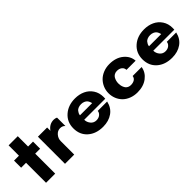

<svg xmlns="http://www.w3.org/2000/svg" viewBox="108 -1404 2209 2209"><g transform="rotate(-45 1212.5 -299.5)"><path d="M249 -325.2V0H100.1V-325.2H20V-440.9H100.1V-608.9H249V-440.9H329.1V-325.2Z M657.7 -330.1Q616.7 -330.1 587.6 -295.9Q558.6 -261.7 558.6 -220.2V0H408.7V-440.9H558.6V-387.2Q603 -451.2 674.8 -451.2Q698.2 -451.2 719.7 -440.9V-305.2H717.8Q696.8 -330.1 657.7 -330.1Z M925.3 -272.9H1122.6Q1122.1 -276.4 1121.1 -281.7Q1120.1 -287.1 1114 -301.3Q1107.9 -315.4 1098.4 -326.4Q1088.9 -337.4 1069.3 -346.2Q1049.8 -355 1024.4 -355Q998 -355 978 -346.4Q958 -337.9 948.5 -325.9Q939 -314 933.1 -302Q927.2 -290 926.3 -281.2ZM1266.6 -230Q1266.6 -225.6 1266.1 -216.1Q1265.6 -206.5 1265.6 -202.1H923.3Q923.3 -161.6 950 -129.4Q976.6 -97.2 1018.6 -97.2Q1056.6 -97.2 1080.6 -117.7Q1104.5 -138.2 1105.5 -164.1H1258.3Q1239.3 -79.1 1175.8 -34.7Q1112.3 9.8 1021.5 9.8Q906.7 9.8 835.7 -53Q764.6 -115.7 764.6 -220.2Q764.6 -322.8 837.2 -387Q909.7 -451.2 1021.5 -451.2Q1089.4 -451.2 1144.3 -425.8Q1199.2 -400.4 1232.9 -349.4Q1266.6 -298.3 1266.6 -230Z M1586.4 -334Q1562 -334 1543.7 -323.2Q1525.4 -312.5 1515.6 -294.9Q1505.9 -277.3 1501 -258.3Q1496.1 -239.3 1496.1 -219.2Q1496.1 -203.1 1498.8 -187.7Q1501.5 -172.4 1508.1 -156.7Q1514.6 -141.1 1524.4 -129.6Q1534.2 -118.2 1550.3 -111.1Q1566.4 -104 1586.4 -104Q1622.1 -104 1646 -119.4Q1669.9 -134.8 1673.3 -164.1H1819.3Q1807.6 -88.4 1743.2 -39.3Q1678.7 9.8 1581.1 9.8Q1525.4 9.8 1478.8 -8.5Q1432.1 -26.9 1401.1 -58.1Q1370.1 -89.4 1353.3 -131.1Q1336.4 -172.9 1336.4 -220.2Q1336.4 -267.1 1354.2 -309.3Q1372.1 -351.6 1403.6 -383.1Q1435.1 -414.6 1481.2 -432.9Q1527.3 -451.2 1581.1 -451.2Q1685.1 -451.2 1751 -397.2Q1816.9 -343.3 1822.3 -264.2H1673.3Q1671.9 -296.4 1648.4 -315.2Q1625 -334 1586.4 -334Z M2048.8 -272.9H2246.1Q2245.6 -276.4 2244.6 -281.7Q2243.7 -287.1 2237.5 -301.3Q2231.4 -315.4 2221.9 -326.4Q2212.4 -337.4 2192.9 -346.2Q2173.3 -355 2147.9 -355Q2121.6 -355 2101.6 -346.4Q2081.5 -337.9 2072 -325.9Q2062.5 -314 2056.6 -302Q2050.8 -290 2049.8 -281.2ZM2390.1 -230Q2390.1 -225.6 2389.6 -216.1Q2389.2 -206.5 2389.2 -202.1H2046.9Q2046.9 -161.6 2073.5 -129.4Q2100.1 -97.2 2142.1 -97.2Q2180.2 -97.2 2204.1 -117.7Q2228 -138.2 2229 -164.1H2381.8Q2362.8 -79.1 2299.3 -34.7Q2235.8 9.8 2145 9.8Q2030.3 9.8 1959.2 -53Q1888.2 -115.7 1888.2 -220.2Q1888.2 -322.8 1960.7 -387Q2033.2 -451.2 2145 -451.2Q2212.9 -451.2 2267.8 -425.8Q2322.8 -400.4 2356.4 -349.4Q2390.1 -298.3 2390.1 -230Z"/></g></svg>

Font: Glacial Indifference
Style: Bold
Weight: 700
Version: Version 1.001